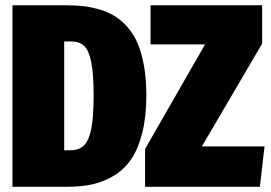

<svg xmlns="http://www.w3.org/2000/svg" viewBox="-20 -716 1037 736"><path d="M231 -695.8Q268.1 -695.8 299.1 -692.4Q330.1 -689 362.8 -679.2Q395.5 -669.4 420.9 -653.6Q446.3 -637.7 469.5 -611.3Q492.7 -585 507.8 -549.3Q522.9 -513.7 532 -463.4Q541 -413.1 541 -351.1Q541 -269.5 525.6 -208Q510.3 -146.5 484.1 -107.4Q458 -68.4 418.7 -43.9Q379.4 -19.5 335.9 -9.8Q292.5 0 238.8 0H27.8V-695.8ZM984.9 -695.8V-548.8L753.9 -154.8H994.1L976.1 0H536.1V-145L766.1 -545.9H557.1V-695.8ZM252.9 -557.1H226.1V-140.1H250Q283.7 -140.1 302.5 -159.2Q321.3 -178.2 330.1 -223.4Q338.9 -268.6 338.9 -351.1Q338.9 -432.6 329.8 -477.5Q320.8 -522.5 302.7 -539.8Q284.7 -557.1 252.9 -557.1Z"/></svg>

Font: Fira Sans Compressed Heavy
Style: Regular
Weight: 900
Width: 1
Designer: Carrois Corporate & Edenspiekermann AG
Foundry: Carrois Corporate GbR & Edenspiekermann AG
Version: Version 4.203;PS 004.203;hotconv 1.0.88;makeotf.lib2.5.64775